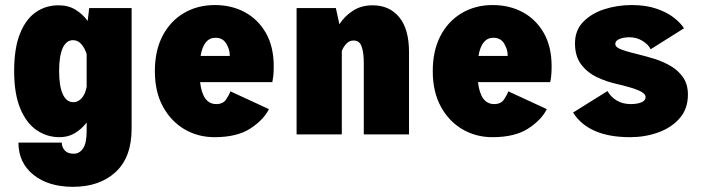

<svg xmlns="http://www.w3.org/2000/svg" viewBox="-20 -532 2790 760"><path d="M215.5 11Q165.5 11 124.8 -17Q84 -45 60 -103Q36 -161 36 -251Q36 -341 59 -398.5Q82 -456 121.5 -483.5Q161 -511 211.5 -511Q251 -511 279.5 -493.2Q308 -475.5 327 -449L333 -500H501V-23Q501 91 437.5 149.2Q374 207.5 269 207.5Q171.5 207.5 112.2 159.8Q53 112 53 32.5H224.5Q224.5 49.5 236 63Q247.5 76.5 272 76.5Q294.5 76.5 308.8 55.5Q323 34.5 323 -13V-47Q304 -22 277.2 -5.5Q250.5 11 215.5 11ZM214 -251Q214 -191 228.5 -159.2Q243 -127.5 270.5 -127.5Q289.5 -127.5 303.8 -144Q318 -160.5 323 -188.5V-318Q316 -341 302.2 -357Q288.5 -373 269 -373Q242.5 -373 228.2 -341.8Q214 -310.5 214 -251Z M829 11Q764 11 710.5 -20.2Q657 -51.5 625 -110Q593 -168.5 593 -250.5Q593 -331.5 623.5 -390Q654 -448.5 707.8 -480.2Q761.5 -512 830.5 -512Q897 -512 949.5 -483.5Q1002 -455 1032.8 -401Q1063.5 -347 1063.5 -269.5Q1063.5 -246.5 1061.8 -231.2Q1060 -216 1058 -207H772Q782 -120 836 -120Q863 -120 875.2 -138.5Q887.5 -157 892 -170.5L1044.5 -100Q1023 -57 970.5 -23Q918 11 829 11ZM833 -382.5Q786 -382.5 774 -310.5H889.5V-314Q889.5 -336 875.8 -359.2Q862 -382.5 833 -382.5Z M1154 0V-500H1309.5L1323.5 -436Q1343.5 -467.5 1376.5 -489.2Q1409.5 -511 1455 -511Q1521.5 -511 1560.2 -464Q1599 -417 1599 -326V0H1420V-282.5Q1420 -325 1411.2 -348.5Q1402.5 -372 1380 -371.5Q1363 -372 1351 -359Q1339 -346 1333 -330.5V0Z M1929 11Q1864 11 1810.5 -20.2Q1757 -51.5 1725 -110Q1693 -168.5 1693 -250.5Q1693 -331.5 1723.5 -390Q1754 -448.5 1807.8 -480.2Q1861.5 -512 1930.5 -512Q1997 -512 2049.5 -483.5Q2102 -455 2132.8 -401Q2163.5 -347 2163.5 -269.5Q2163.5 -246.5 2161.8 -231.2Q2160 -216 2158 -207H1872Q1882 -120 1936 -120Q1963 -120 1975.2 -138.5Q1987.5 -157 1992 -170.5L2144.5 -100Q2123 -57 2070.5 -23Q2018 11 1929 11ZM1933 -382.5Q1886 -382.5 1874 -310.5H1989.5V-314Q1989.5 -336 1975.8 -359.2Q1962 -382.5 1933 -382.5Z M2474.5 11Q2390.5 11 2334.2 -14Q2278 -39 2248.5 -86.5L2384.5 -171.5Q2398.5 -147.5 2421.8 -133.8Q2445 -120 2477 -120Q2502.5 -120 2519 -127Q2535.5 -134 2535.5 -147.5Q2535.5 -162 2508.8 -173.8Q2482 -185.5 2420 -200Q2379.5 -209 2342 -227Q2304.5 -245 2280.2 -277.2Q2256 -309.5 2256 -360.5Q2256 -412.5 2289 -446Q2322 -479.5 2373.2 -495.8Q2424.5 -512 2480 -512Q2536 -512 2577.5 -498Q2619 -484 2646.5 -462.8Q2674 -441.5 2687.5 -420L2555.5 -337Q2547 -355.5 2523.5 -370Q2500 -384.5 2471.5 -384.5Q2449 -384.5 2432.2 -377.8Q2415.5 -371 2415.5 -358Q2415.5 -345 2440.2 -335.8Q2465 -326.5 2509.5 -316Q2538.5 -309 2572 -298.5Q2605.5 -288 2635.2 -270.5Q2665 -253 2684 -225.5Q2703 -198 2703 -157.5Q2703 -101 2670 -63.5Q2637 -26 2584.8 -7.5Q2532.5 11 2474.5 11Z"/></svg>

Font: Trispace SemiCondensed ExtraBold
Style: Regular
Weight: 800
Width: 4
Designer: Tyler Finck
Foundry: Etcetera Type Company
Version: Version 1.210; ttfautohint (v1.8.3)